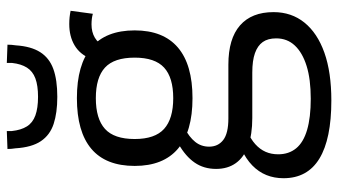

<svg xmlns="http://www.w3.org/2000/svg" viewBox="-240 -558 1017 578"><g transform="rotate(-90 269.0 -268.5)"><path d="M256 220Q140 220 81 184Q22 148 22 76Q22 48 31.5 24.5Q41 1 60.5 -18Q80 -37 110 -51L164 -33Q140 -23 124.5 -9Q109 5 101.5 22Q94 39 94 60Q94 92 112 114Q130 136 167.5 147Q205 158 261 158Q320 158 360 145.5Q400 133 421.5 110Q443 87 443 54Q443 29 432 13.5Q421 -2 398.5 -10Q376 -18 340 -18H203Q154 -18 119.5 -30.5Q85 -43 67.5 -67.5Q50 -92 50 -127Q50 -164 69 -191.5Q88 -219 125 -240L173 -222Q146 -208 131.5 -190Q117 -172 117 -148Q117 -121 137 -105.5Q157 -90 202 -90H364Q442 -90 482 -55Q522 -20 522 46Q522 100 490.5 139Q459 178 400 199Q341 220 256 220ZM263 -198Q162 -198 110.5 -242Q59 -286 59 -372Q59 -459 110.5 -502.5Q162 -546 263 -546Q364 -546 415.5 -502.5Q467 -459 467 -372Q467 -286 415.5 -242Q364 -198 263 -198ZM263 -256Q325 -256 355 -283.5Q385 -311 385 -372Q385 -434 355 -461.5Q325 -489 263 -489Q201 -489 170.5 -461.5Q140 -434 140 -372Q140 -311 170.5 -283.5Q201 -256 263 -256ZM417 -460 382 -505Q395 -537 422 -553Q449 -569 486 -569Q497 -569 506.5 -568Q516 -567 526 -565L517 -498Q510 -500 502 -501Q494 -502 485 -502Q462 -502 445 -492Q428 -482 417 -460ZM267 -605Q219 -605 185.5 -616Q152 -627 133.5 -654.5Q115 -682 112 -731Q111 -737 110.5 -743Q110 -749 110 -755L164 -757Q164 -753 164 -749Q164 -745 164 -742Q167 -714 178 -696.5Q189 -679 211 -671Q233 -663 267 -663Q301 -663 322.5 -671Q344 -679 355 -696.5Q366 -714 369 -741Q369 -745 369 -749Q369 -753 369 -757L424 -755Q424 -749 423.5 -742.5Q423 -736 422 -730Q419 -684 401.5 -656.5Q384 -629 351 -617Q318 -605 267 -605Z"/></g></svg>

Font: Georama ExtraCondensed Thin
Style: Regular
Weight: 400
Version: Version 1.001